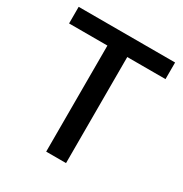

<svg xmlns="http://www.w3.org/2000/svg" viewBox="-167 -848 931 976"><g transform="rotate(30 298.0 -360.0)"><path d="M581 -720H15V-622.5H240V0H356.5V-622.5H581Z"/></g></svg>

Font: Lato Semibold
Style: Regular
Weight: 600
Designer: Lukasz Dziedzic
Foundry: tyPoland Lukasz Dziedzic
Version: Version 2.006; 2014-01-15